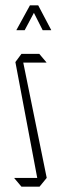

<svg xmlns="http://www.w3.org/2000/svg" viewBox="-20 -704 230 724"><path d="M65 -468 61 -501H128L155 -469V-468ZM121 -30 38 -470 61 -501 156 -34V-33ZM61 0 34 -32V-33H156L129 0ZM141 -590 94 -683 124 -684 173 -591V-590ZM42 -590V-591L93 -684H123L73 -590Z"/></svg>

Font: Foldit ExtraLight
Style: Regular
Weight: 250
Version: Version 1.003